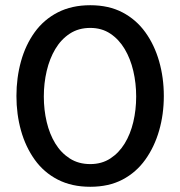

<svg xmlns="http://www.w3.org/2000/svg" viewBox="-20 -712 690 736"><path d="M326 4Q255 4 201.5 -23.5Q148 -51 113 -100Q78 -149 60.5 -211.5Q43 -274 43 -344Q43 -414 60.5 -477Q78 -540 113 -588.5Q148 -637 201.5 -664.5Q255 -692 326 -692Q397 -692 449.5 -664.5Q502 -637 537 -588.5Q572 -540 590 -477Q608 -414 608 -344Q608 -274 590 -211.5Q572 -149 537 -100Q502 -51 449.5 -23.5Q397 4 326 4ZM326 -83Q370 -83 403 -104.5Q436 -126 458 -162Q480 -198 491 -244.5Q502 -291 502 -342Q502 -393 491 -440Q480 -487 458 -524Q436 -561 403 -583Q370 -605 326 -605Q281 -605 247.5 -583Q214 -561 192 -524Q170 -487 159 -440Q148 -393 148 -342Q148 -291 159 -244.5Q170 -198 192 -162Q214 -126 247.5 -104.5Q281 -83 326 -83Z"/></svg>

Font: Kreon Light
Style: Regular
Weight: 400
Version: Version 2.002